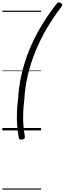

<svg xmlns="http://www.w3.org/2000/svg" viewBox="-20 -1100 546 1620"><path d="M497 -1041Q430 -954 375 -860.5Q320 -767 279.5 -667.5Q239 -568 214.5 -464.5Q190 -361 185 -256Q178 -205 176 -152Q174 -99 177 -48.5Q180 2 189 46Q192 62 186.5 68Q181 74 168 77Q155 79 147.5 76.5Q140 74 139 64Q129 13 125 -41.5Q121 -96 123 -151.5Q125 -207 132 -259Q138 -368 162 -472.5Q186 -577 227 -678Q268 -779 325.5 -875.5Q383 -972 455 -1065Q464 -1078 472.5 -1079.5Q481 -1081 493 -1074Q504 -1068 505.5 -1060.5Q507 -1053 497 -1041ZM0 490H327V500H0ZM0 -20H327V0H0ZM0 -505H327V-500H0ZM0 -1010H327V-1000H0Z"/></svg>

Font: Playwrite NZ Guides
Style: Regular
Weight: 400
Designer: Veronika Burian, José Scaglione
Foundry: TypeTogether
Version: Version 1.003